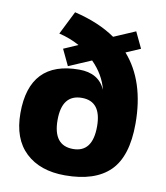

<svg xmlns="http://www.w3.org/2000/svg" viewBox="-87 -854 814 940"><g transform="rotate(10 319.5 -383.5)"><path d="M210 -781Q332 -752 414 -695L521 -741L559 -661L487 -630Q596 -506 596 -295Q596 -132 522 -59Q448 14 299 14Q175 14 103.5 -53.5Q32 -121 32 -249Q32 -508 279 -508Q376 -508 410 -431Q392 -504 333 -563L221 -515L183 -595L254 -626Q207 -652 152 -665ZM316 -120Q413 -120 413 -249Q413 -374 316 -374Q217 -374 217 -247Q217 -120 316 -120Z"/></g></svg>

Font: Nacelle Heavy
Style: Regular
Weight: 800
Designer: Sora Sagano
Foundry: Sora Sagano
Version: Version 1.000;FEAKit 1.0